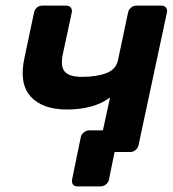

<svg xmlns="http://www.w3.org/2000/svg" viewBox="-20 -540 614 682"><path d="M337 122H254Q244 122 239 115Q234 108 236 98L267 -53Q269 -63 278 -70Q287 -77 297 -77H470L431 0H387L367 98Q365 108 356.5 115Q348 122 337 122ZM354 0Q343 0 337.5 -7Q332 -14 334 -24L371 -194Q342 -172 303 -161.5Q264 -151 218 -151Q131 -151 89 -197Q47 -243 67 -335L101 -496Q103 -506 111 -513Q119 -520 130 -520H215Q226 -520 231.5 -513Q237 -506 235 -496L203 -347Q194 -303 210.5 -285Q227 -267 271 -267Q322 -267 357 -280Q392 -293 399 -326L435 -496Q437 -506 445.5 -513Q454 -520 464 -520H553Q564 -520 569.5 -513Q575 -506 573 -496L472 -24Q470 -14 461.5 -7Q453 0 443 0Z"/></svg>

Font: Rubik Light Medium
Style: Italic
Weight: 500
Italic angle: -12°
Version: Version 2.104